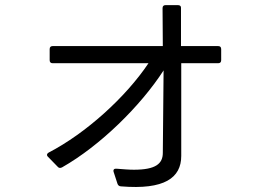

<svg xmlns="http://www.w3.org/2000/svg" viewBox="-20 -708 1040 750"><path d="M174 -473C174 -465 178 -461 186 -461H560C471 -328 315 -187 170 -112C163 -108 161 -101 168 -95L205 -57C210 -51 215 -51 222 -54C372 -139 530 -295 619 -433L616 -111C616 -69 589 -45 503 -45C483 -45 461 -47 435 -49C426 -50 421 -45 424 -36L439 10C441 16 446 20 453 20C622 34 688 -13 688 -99V-461H832C840 -461 844 -465 844 -473V-516C844 -524 840 -528 832 -528H687V-676C688 -684 683 -688 675 -688H627C619 -688 615 -684 615 -676L616 -528H186C178 -528 174 -524 174 -516Z"/></svg>

Font: LINE Seed JP_OTF Regular
Style: Regular
Weight: 400
Designer: LY Corporation & Fontrix & Fontworks
Version: Version 1.002